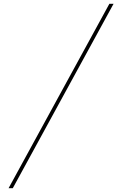

<svg xmlns="http://www.w3.org/2000/svg" viewBox="-20 -843 640 1006"><path d="M25 143 553 -823H575L47 143Z"/></svg>

Font: Iosevka Slab Thin Extended
Style: Italic
Weight: 100
Width: 7
Italic angle: -9°
Monospace: yes
Designer: Belleve Invis
Foundry: Belleve Invis
Version: Version 11.1.0; ttfautohint (v1.8.3)